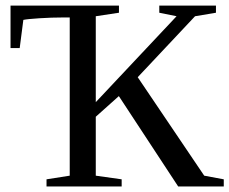

<svg xmlns="http://www.w3.org/2000/svg" viewBox="-20 -675 830 695"><path d="M232.4 -611.8H209Q166.5 -611.8 122.1 -608.9Q77.6 -606 64.5 -603L51.3 -501H18.1V-654.8H410.6V-628.9L326.7 -616.2V-305.2L619.1 -616.2L556.6 -628.9V-654.8H761.7V-628.9L686 -616.2L478.5 -395.5L719.2 -39.1L790 -25.9V0H625L410.2 -327.1L326.7 -252.4V-39.1L420.4 -25.9V0H148.4V-25.9L232.4 -39.1Z"/></svg>

Font: Liberation Serif
Style: Regular
Weight: 400
Designer: Steve Matteson
Foundry: Ascender Corporation
Version: Version 2.1.5